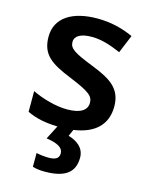

<svg xmlns="http://www.w3.org/2000/svg" viewBox="-119 -626 726 941"><g transform="rotate(15 244.5 -156.0)"><path d="M351 129C351 79 312 52 269 40L284 6C390 -9 448 -64 448 -156C448 -248 389 -283 293 -321C194 -360 168 -376 168 -410C168 -440 198 -458 254 -458C304 -458 351 -442 402 -420L440 -512C382 -538 324 -552 257 -552C131 -552 48 -501 48 -404C48 -313 100 -279 204 -237C309 -194 328 -176 328 -143C328 -107 298 -83 227 -83C171 -83 100 -103 49 -128V-23C93 -2 139 8 204 10L168 80C225 88 254 105 254 133C254 161 233 169 202 169C183 169 155 166 139 162V232C155 237 176 240 201 240C309 240 351 200 351 129Z"/></g></svg>

Font: Noto Sans New Tai Lue Semibold
Style: Regular
Weight: 600
Designer: Monotype Design Team
Foundry: Monotype Imaging Inc.
Version: Version 2.004